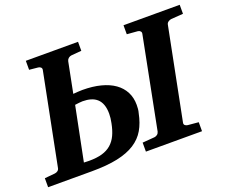

<svg xmlns="http://www.w3.org/2000/svg" viewBox="-128 -845 1208 1019"><g transform="rotate(-20 476.5 -335.5)"><path d="M420.9 -255.9Q420.9 -285.6 413.3 -306.6Q405.8 -327.6 391.4 -340.8Q377 -354 356.4 -360.1Q335.9 -366.2 310.1 -366.2Q302.2 -366.2 289.6 -364.7Q276.9 -363.3 267.1 -361.8L206.1 -58.1Q211.9 -58.1 219.7 -57.6Q227.5 -57.1 235.8 -57.1Q278.8 -57.1 309.3 -65.9Q339.8 -74.7 360.8 -93Q381.8 -111.3 394.8 -138.9Q407.7 -166.5 415 -204.1Q420.9 -232.4 420.9 -255.9ZM901.9 -615.2Q893.1 -614.3 884.8 -608.4Q876.5 -602.5 875 -592.8L772.9 -78.1Q770.5 -68.4 776.6 -62.7Q782.7 -57.1 792 -56.2L852.1 -50.8V0H535.2V-50.8L604 -56.2Q612.3 -57.1 619.9 -62.7Q627.4 -68.4 629.9 -78.1L731 -592.8Q733.4 -602.5 727.8 -608.4Q722.2 -614.3 713.9 -615.2L652.8 -620.1V-670.9H970.2V-620.1ZM574.2 -250Q574.2 -238.8 573.2 -227.5Q572.3 -216.3 568.8 -204.1Q558.6 -152.8 536.6 -114.7Q514.6 -76.7 474.9 -51Q435.1 -25.4 375.2 -12.7Q315.4 0 230 0H-17.1V-50.8L41 -56.2Q50.3 -57.1 57.9 -62.7Q65.4 -68.4 66.9 -78.1L168.9 -592.8Q171.4 -602.5 165.8 -608.4Q160.2 -614.3 150.9 -615.2L101.1 -620.1V-670.9H396V-620.1L337.9 -615.2Q329.6 -614.3 322 -608.4Q314.5 -602.5 312 -592.8L277.8 -419.9Q290 -420.9 304.4 -421.9Q318.8 -422.9 330.1 -422.9Q387.7 -422.9 433.1 -411.1Q478.5 -399.4 509.8 -377.2Q541 -355 557.6 -323Q574.2 -291 574.2 -250Z"/></g></svg>

Font: Charis SIL Cyr
Style: Bold Italic
Weight: 700
Italic angle: -11°
Foundry: SIL International
Version: Version 5.000